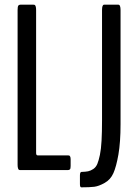

<svg xmlns="http://www.w3.org/2000/svg" viewBox="-20 -722 588 815"><path d="M325.2 73.2Q319.3 73.2 319.3 59.6V22.9Q319.3 8.8 325.2 7.8Q343.3 7.3 354 5.1Q364.7 2.9 376 -4.6Q387.2 -12.2 393.1 -26.1Q398.9 -40 404.1 -64.5Q409.2 -88.9 411.1 -125Q413.1 -161.1 413.1 -212.4V-679.2Q413.1 -702.1 421.9 -702.1H482.4Q491.7 -702.1 491.7 -679.2V-194.8Q491.7 -118.2 482.7 -66.4Q473.6 -14.6 461.4 12.9Q449.2 40.5 424.3 54.4Q399.4 68.4 380.1 70.8Q360.8 73.2 325.2 73.2ZM66.4 0Q62.5 0 60.3 -1.2Q58.1 -2.4 56.4 -7.8Q54.7 -13.2 54.7 -22.9V-679.2Q54.7 -693.4 57.6 -697.8Q60.5 -702.1 66.4 -702.1H121.6Q125.5 -702.1 127.7 -700.9Q129.9 -699.7 131.6 -694.3Q133.3 -689 133.3 -679.2V-72.8Q133.3 -62.5 139.6 -62.5H267.6Q272 -62.5 273.9 -61.8Q275.9 -61 277.8 -57.4Q279.8 -53.7 279.8 -45.9V-17.6Q279.8 -6.3 276.9 -3.2Q273.9 0 267.6 0Z"/></svg>

Font: BenchNine
Style: Regular
Weight: 400
Designer: Vernon Adams
Foundry: Vernon Adams
Version: Version 1 ; ttfautohint (v0.92.18-e454-dirty) -l 8 -r 50 -G 